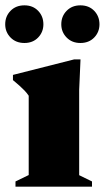

<svg xmlns="http://www.w3.org/2000/svg" viewBox="-34 -699 393 719"><path d="M267.5 -476.5 262.5 -362.5V-43L310.5 -19.5V0H24V-19.5L73.5 -43.5V-340.5Q66.5 -351 57.8 -360Q49 -369 38.5 -378.5Q28 -388 14.5 -399V-418.5L243.5 -476.5ZM57.5 -538Q25.5 -538 5.5 -558.5Q-14.5 -579 -14.5 -608Q-14.5 -638 5.5 -658.5Q25.5 -679 57.5 -679Q89 -679 108.8 -658.5Q128.5 -638 128.5 -608Q128.5 -579 108.8 -558.5Q89 -538 57.5 -538ZM267 -538Q235.5 -538 215.5 -558.5Q195.5 -579 195.5 -608Q195.5 -638 215.5 -658.5Q235.5 -679 267 -679Q299 -679 318.8 -658.5Q338.5 -638 338.5 -608Q338.5 -579 318.8 -558.5Q299 -538 267 -538Z"/></svg>

Font: Newsreader 36pt ExtraBold
Style: Regular
Weight: 800
Designer: Hugues Gentile
Foundry: Production Type
Version: Version 1.003